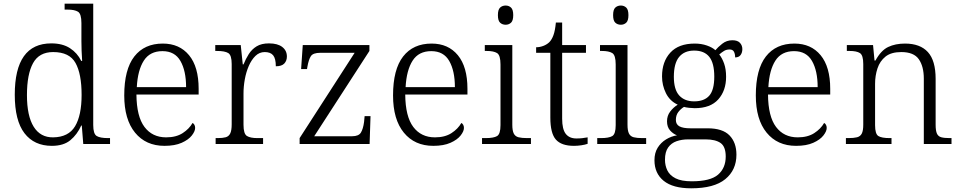

<svg xmlns="http://www.w3.org/2000/svg" viewBox="-20 -780 5201 1040"><path d="M261 10Q165 10 112.5 -58.5Q60 -127 60 -267Q60 -545 258 -545Q319 -545 359 -519Q399 -493 420 -450H425Q423 -476 422 -505Q421 -534 421 -557V-655Q421 -705 402.5 -716.5Q384 -728 346 -728H330V-760H485V-103Q485 -55 503.5 -43.5Q522 -32 565 -32H576V0H431L423 -100H420Q398 -51 361 -20.5Q324 10 261 10ZM268 -36Q351 -37 386.5 -96Q422 -155 422 -266Q422 -380 389 -439Q356 -498 268 -498Q192 -498 159 -438Q126 -378 126 -265Q126 -152 162.5 -93.5Q199 -35 268 -36Z M871 10Q770 10 711.5 -61.5Q653 -133 653 -263Q653 -404 707.5 -474Q762 -544 862 -544Q952 -544 1004 -481Q1056 -418 1056 -299V-268H719Q720 -149 762.5 -92.5Q805 -36 880 -36Q934 -36 969.5 -59Q1005 -82 1023 -114Q1029 -111 1033 -104Q1037 -97 1037 -87Q1037 -69 1019 -46Q1001 -23 964 -6.5Q927 10 871 10ZM988 -308Q988 -396 957.5 -449.5Q927 -503 860 -503Q792 -503 759 -451.5Q726 -400 721 -308Z M1148 0V-32H1160Q1186 -32 1202.5 -36.5Q1219 -41 1227 -57Q1235 -73 1235 -107V-433Q1235 -481 1216.5 -492.5Q1198 -504 1155 -504H1146V-536H1284L1295 -431H1299Q1311 -461 1327.5 -487Q1344 -513 1370 -529Q1396 -545 1437 -545Q1484 -545 1509 -525.5Q1534 -506 1534 -474Q1534 -451 1520 -436Q1506 -421 1474 -421Q1474 -463 1459.5 -480.5Q1445 -498 1414 -498Q1385 -498 1363.5 -477Q1342 -456 1327.5 -422.5Q1313 -389 1306 -350Q1299 -311 1299 -274V-104Q1299 -55 1317.5 -43.5Q1336 -32 1374 -32H1405V0Z M1603 0V-32L1901 -494H1715Q1676 -494 1664 -476Q1652 -458 1645 -418L1643 -406H1611L1620 -536H1981V-504L1682 -42H1887Q1923 -42 1935 -62Q1947 -82 1952 -119L1955 -151H1987L1982 0Z M2327 10Q2226 10 2167.5 -61.5Q2109 -133 2109 -263Q2109 -404 2163.5 -474Q2218 -544 2318 -544Q2408 -544 2460 -481Q2512 -418 2512 -299V-268H2175Q2176 -149 2218.5 -92.5Q2261 -36 2336 -36Q2390 -36 2425.5 -59Q2461 -82 2479 -114Q2485 -111 2489 -104Q2493 -97 2493 -87Q2493 -69 2475 -46Q2457 -23 2420 -6.5Q2383 10 2327 10ZM2444 -308Q2444 -396 2413.5 -449.5Q2383 -503 2316 -503Q2248 -503 2215 -451.5Q2182 -400 2177 -308Z M2719 -646Q2701 -646 2689 -657Q2677 -668 2677 -698Q2677 -728 2689 -739Q2701 -750 2719 -750Q2736 -750 2748 -739Q2760 -728 2760 -698Q2760 -668 2748 -657Q2736 -646 2719 -646ZM2591 0V-32H2611Q2654 -32 2672.5 -43Q2691 -54 2691 -102V-431Q2691 -481 2672.5 -492.5Q2654 -504 2616 -504H2606V-536H2755V-105Q2755 -72 2763 -56.5Q2771 -41 2788.5 -36.5Q2806 -32 2835 -32H2856V0Z M3089 10Q3021 10 2991 -24Q2961 -58 2961 -143V-494H2884V-524Q2903 -524 2922 -531Q2941 -538 2955 -551Q2969 -565 2978 -590Q2987 -615 2991 -658H3025V-536H3154V-494H3025V-137Q3025 -80 3044.5 -55Q3064 -30 3102 -30Q3119 -30 3133 -31.5Q3147 -33 3163 -36V-1Q3149 4 3128.5 7Q3108 10 3089 10Z M3343 -646Q3325 -646 3313 -657Q3301 -668 3301 -698Q3301 -728 3313 -739Q3325 -750 3343 -750Q3360 -750 3372 -739Q3384 -728 3384 -698Q3384 -668 3372 -657Q3360 -646 3343 -646ZM3215 0V-32H3235Q3278 -32 3296.5 -43Q3315 -54 3315 -102V-431Q3315 -481 3296.5 -492.5Q3278 -504 3240 -504H3230V-536H3379V-105Q3379 -72 3387 -56.5Q3395 -41 3412.5 -36.5Q3430 -32 3459 -32H3480V0Z M3724 240Q3625 240 3575 199.5Q3525 159 3525 88Q3525 48 3542.5 20Q3560 -8 3588 -25Q3616 -42 3647 -47Q3626 -55 3609.5 -73.5Q3593 -92 3593 -123Q3593 -153 3610 -175.5Q3627 -198 3651 -213Q3608 -233 3587 -275.5Q3566 -318 3566 -366Q3566 -446 3611 -495Q3656 -544 3743 -544Q3779 -544 3809 -533.5Q3839 -523 3855 -508Q3868 -524 3892 -543Q3916 -562 3947 -562Q3975 -562 3988 -548Q4001 -534 4001 -514Q4001 -495 3991.5 -482Q3982 -469 3962 -469Q3962 -488 3955.5 -500Q3949 -512 3932 -512Q3915 -512 3902.5 -504.5Q3890 -497 3876 -485Q3892 -465 3902.5 -435Q3913 -405 3913 -364Q3913 -289 3870.5 -241.5Q3828 -194 3743 -194Q3731 -194 3712.5 -196Q3694 -198 3685 -201Q3667 -190 3654 -173Q3641 -156 3641 -130Q3641 -106 3660.5 -95.5Q3680 -85 3720 -85H3813Q3894 -85 3931.5 -46.5Q3969 -8 3969 58Q3969 141 3908.5 190.5Q3848 240 3724 240ZM3740 -231Q3795 -231 3822 -262Q3849 -293 3849 -365Q3849 -438 3822 -472Q3795 -506 3740 -506Q3687 -506 3658.5 -471.5Q3630 -437 3630 -364Q3630 -295 3659 -263Q3688 -231 3740 -231ZM3727 202Q3828 202 3869.5 166Q3911 130 3911 68Q3911 14 3883 -5.5Q3855 -25 3802 -25H3707Q3673 -25 3644.5 -15Q3616 -5 3599 19Q3582 43 3582 85Q3582 117 3595 143.5Q3608 170 3639.5 186Q3671 202 3727 202Z M4292 10Q4191 10 4132.5 -61.5Q4074 -133 4074 -263Q4074 -404 4128.5 -474Q4183 -544 4283 -544Q4373 -544 4425 -481Q4477 -418 4477 -299V-268H4140Q4141 -149 4183.5 -92.5Q4226 -36 4301 -36Q4355 -36 4390.5 -59Q4426 -82 4444 -114Q4450 -111 4454 -104Q4458 -97 4458 -87Q4458 -69 4440 -46Q4422 -23 4385 -6.5Q4348 10 4292 10ZM4409 -308Q4409 -396 4378.5 -449.5Q4348 -503 4281 -503Q4213 -503 4180 -451.5Q4147 -400 4142 -308Z M4562 0V-32H4576Q4605 -32 4622.5 -36.5Q4640 -41 4648 -56.5Q4656 -72 4656 -105V-433Q4656 -481 4638 -492.5Q4620 -504 4582 -504H4567V-536H4709L4717 -452H4722Q4752 -507 4791 -525.5Q4830 -544 4882 -544Q4964 -544 5006 -498Q5048 -452 5048 -353V-105Q5048 -72 5055 -56.5Q5062 -41 5078.5 -36.5Q5095 -32 5124 -32H5134V0H4984V-354Q4984 -420 4957 -459Q4930 -498 4862 -498Q4807 -498 4776.5 -473.5Q4746 -449 4733 -409.5Q4720 -370 4720 -326V-102Q4720 -54 4738 -43Q4756 -32 4799 -32H4809V0Z"/></svg>

Font: Noto Serif Myanmar Light
Style: Regular
Weight: 300
Designer: Ben Mitchell and the Monotype Design Team
Foundry: Monotype Imaging Inc.
Version: Version 2.106; ttfautohint (v1.8.4.7-5d5b)